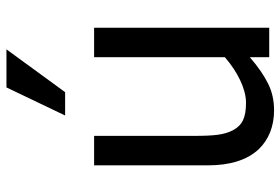

<svg xmlns="http://www.w3.org/2000/svg" viewBox="-158 -700 873 598"><g transform="rotate(-90 279.0 -401.5)"><path d="M305.2 -818.4 217.8 -635.7H290.5L423.8 -818.4ZM491.2 -545.4H399.4V-138.2C354.5 -99.1 300.8 -72.3 257.8 -72.3C210.4 -72.3 187.5 -84 171.9 -112.8C164.6 -126.5 160.2 -142.6 157.7 -160.6C155.3 -178.7 154.3 -203.1 154.3 -234.9V-545.4H62.5V-191.4C62.5 -121.6 79.1 -69.3 111.8 -33.7C142.6 -1 185.1 15.1 233.9 15.1C263.7 15.1 291.5 9.3 316.9 -3.4C341.8 -15.6 369.6 -34.7 399.4 -60.5V0H491.2Z"/></g></svg>

Font: SG Kara SemiBold
Style: Regular
Weight: 400
Designer: Damoon Khanjanzadeh
Version: Version 1.000